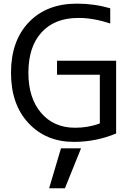

<svg xmlns="http://www.w3.org/2000/svg" viewBox="-20 -762 728 1047"><path d="M248 264.6 312.5 46.9H421.9L334 264.6ZM291 -430.7H613.3V-34.2Q503.9 11.7 382.8 11.7Q231.4 11.7 135.7 -90.3Q40 -192.4 40 -365.2Q40 -539.1 137.2 -640.6Q234.4 -742.2 399.4 -742.2Q493.2 -742.2 581.1 -716.8V-633.8Q487.3 -665 406.2 -664.1Q278.3 -664.1 206.5 -585.4Q134.8 -506.8 134.8 -365.2Q134.8 -227.5 204.1 -146.5Q273.4 -65.4 389.6 -65.4Q461.9 -65.4 524.4 -88.9V-354.5H291Z"/></svg>

Font: irohakakuC Regular
Style: Regular
Weight: 400
Designer: [Source Han Sans]
Ryoko NISHIZUKA Ë•øÂ°öÊ∂ºÂ≠ê (kana & ideographs); Paul D. Hunt (Latin, Greek & Cyrillic); Wenlong ZHAN
Version: Version 1.001.20160904